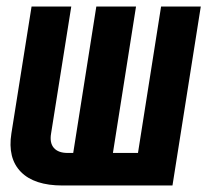

<svg xmlns="http://www.w3.org/2000/svg" viewBox="-20 -570 640 590"><path d="M15 -160 77 -550H199L137 -160Q132 -131 145.5 -115.5Q159 -100 188 -100H205L276 -550H398L327 -100H404L475 -550H597L510 0H172Q85 0 44 -42Q3 -84 15 -160Z"/></svg>

Font: JetBrains Mono ExtraBold
Style: Italic
Weight: 800
Designer: Philipp Nurullin, Konstantin Bulenkov
Foundry: JetBrains
Version: Version 1.000; ttfautohint (v1.8.3)